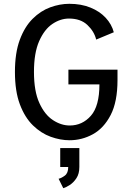

<svg xmlns="http://www.w3.org/2000/svg" viewBox="-20 -726 690 1009"><path d="M345.5 11Q297 11 246.5 -7.2Q196 -25.5 153.2 -67Q110.5 -108.5 84.5 -177.5Q58.5 -246.5 58.5 -348Q58.5 -448 84 -516.8Q109.5 -585.5 151.5 -627.2Q193.5 -669 244 -687.5Q294.5 -706 344.5 -706Q406.5 -706 455.2 -686.2Q504 -666.5 535.5 -632.5Q567 -598.5 578 -556.5L485.5 -518Q475 -561 439.2 -594.8Q403.5 -628.5 342.5 -628.5Q297.5 -628.5 255.2 -600Q213 -571.5 185.8 -509.8Q158.5 -448 158.5 -348Q158.5 -246.5 186.8 -184.8Q215 -123 258.2 -94.8Q301.5 -66.5 346.5 -66.5Q412.5 -66.5 457.5 -117.5Q502.5 -168.5 502.5 -282.5H339.5V-360H597.5V-305.5Q597.5 -191 561.5 -121.5Q525.5 -52 468 -20.5Q410.5 11 345.5 11ZM296.5 151.5V52H397V151.5Q397 187 381.8 210.2Q366.5 233.5 346.5 246.2Q326.5 259 312.5 263L288 213.5Q303 210 320.8 196.8Q338.5 183.5 338.5 151.5Z"/></svg>

Font: Trispace
Style: Regular
Weight: 400
Designer: Tyler Finck
Foundry: Etcetera Type Company
Version: Version 1.210; ttfautohint (v1.8.3)